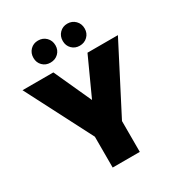

<svg xmlns="http://www.w3.org/2000/svg" viewBox="-212 -1067 1125 1208"><g transform="rotate(-30 350.5 -463.5)"><path d="M697 -705 449 -224V0H252V-224L4 -705H228L352 -433L476 -705ZM244 -767Q210 -767 187.5 -789.5Q165 -812 165 -846Q165 -881 187.5 -904Q210 -927 244 -927Q279 -927 302 -904Q325 -881 325 -846Q325 -812 302 -789.5Q279 -767 244 -767ZM457 -767Q423 -767 400.5 -789.5Q378 -812 378 -846Q378 -881 400.5 -904Q423 -927 457 -927Q491 -927 514 -904Q537 -881 537 -846Q537 -812 514 -789.5Q491 -767 457 -767Z"/></g></svg>

Font: DVN-Poppins ExtBd
Style: Regular
Weight: 800
Designer: Ninad Kale (Devanagari), Jonny Pinhorn (Latin)
Foundry: Indian Type Foundry
Version: 4.004